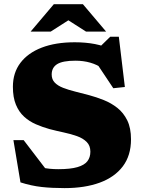

<svg xmlns="http://www.w3.org/2000/svg" viewBox="-20 -904 697 938"><path d="M538 -658 455 -662.5 518.5 -724.5H560.5L590 -479L533.5 -473L433.5 -623L481 -569.5Q455 -588 421.2 -597.8Q387.5 -607.5 348.5 -607.5Q286.5 -607.5 259.5 -590.8Q232.5 -574 232.5 -540Q232.5 -516 247.5 -500.5Q262.5 -485 288.2 -475Q314 -465 346.8 -456.8Q379.5 -448.5 415.5 -439Q451 -429.5 487.2 -415Q523.5 -400.5 553.5 -376.8Q583.5 -353 601.8 -315.8Q620 -278.5 620 -223.5Q620 -144 579.8 -91Q539.5 -38 466.8 -11.5Q394 15 295.5 15Q233.5 15 183.5 9.5Q133.5 4 80 -13L45.5 -219.5H95.5L252 -15L106.5 -114Q149.5 -93.5 185.2 -85.5Q221 -77.5 264.5 -77.5Q324 -77.5 358.2 -87.5Q392.5 -97.5 407 -116.5Q421.5 -135.5 421.5 -163Q421.5 -192.5 403.5 -210.5Q385.5 -228.5 356 -239Q326.5 -249.5 291.2 -257Q256 -264.5 221.5 -273.5Q187.5 -283 155.2 -297Q123 -311 97.8 -334Q72.5 -357 57.8 -392.5Q43 -428 43 -480Q43 -548.5 79.8 -597Q116.5 -645.5 184.2 -671.5Q252 -697.5 345 -697.5Q398.5 -697.5 443.8 -688.8Q489 -680 538 -658ZM296.5 -816H331.5L227.5 -749.5H129.5L243 -883.5H385L498.5 -749.5H400.5Z"/></svg>

Font: Newsreader ExtraBold
Style: Regular
Weight: 800
Designer: Hugues Gentile
Foundry: Production Type
Version: Version 1.003